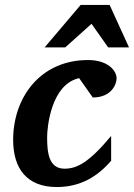

<svg xmlns="http://www.w3.org/2000/svg" viewBox="-20 -742 540 774"><path d="M450 -426C450 -458 414 -500 335 -500C144 -500 33 -351 33 -178C33 -64 87 12 209 12C304 12 373 -30 428 -94V-194C338 -86 290 -62 240 -62C176 -62 170 -128 170 -189C170 -230 186 -402 299 -427L354 -349C429 -349 450 -402 450 -426ZM500 -551 422 -722H305L160 -551H243L349 -646L416 -551Z"/></svg>

Font: Veleka
Style: Bold Italic
Weight: 700
Italic angle: -12°
Designer: Stefan Peev, Context Ltd, 2016; SIL International, 1997-2014.
Foundry: Stefan Peev, Context Ltd, 2016
Version: Version 5.000